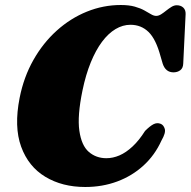

<svg xmlns="http://www.w3.org/2000/svg" viewBox="-20 -734 762 767"><path d="M621.5 -239.5Q633.5 -235 638.2 -219.2Q643 -203.5 625 -172.5Q598.5 -114 553 -72.5Q507.5 -31 448.2 -9Q389 13 320.5 13Q228.5 13 161 -27.8Q93.5 -68.5 64.5 -148Q35.5 -227.5 58.5 -343.5Q75 -426.5 113.5 -494.5Q152 -562.5 206.8 -611.8Q261.5 -661 327 -687.5Q392.5 -714 462.5 -714Q495.5 -714 518.5 -707.5Q541.5 -701 557 -692.2Q572.5 -683.5 583.5 -677Q594.5 -670.5 604 -670.5Q613.5 -670.5 623.8 -677Q634 -683.5 644.2 -691.8Q654.5 -700 665 -706.5Q675.5 -713 686 -713Q702 -713 712 -703.8Q722 -694.5 721.5 -678L712 -480.5Q711.5 -462 700.2 -453.5Q689 -445 673 -445Q641.5 -445 630 -479.5L621.5 -508.5Q603 -577.5 573.5 -606.2Q544 -635 501 -635Q470.5 -635 441.5 -617.8Q412.5 -600.5 387.5 -567Q362.5 -533.5 342.5 -484.5Q322.5 -435.5 309.5 -372.5Q288.5 -271 297 -211.8Q305.5 -152.5 334.8 -127.2Q364 -102 405 -102Q431 -102 457.2 -113.2Q483.5 -124.5 509.5 -148.8Q535.5 -173 559.5 -211Q579 -230.5 593.2 -237.8Q607.5 -245 621.5 -239.5Z"/></svg>

Font: Fraunces Wonky
Style: Italic
Weight: 900
Italic angle: -16°
Version: Version 1.000;[b76b70a41]